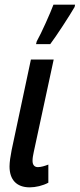

<svg xmlns="http://www.w3.org/2000/svg" viewBox="-20 -796 343 826"><path d="M135 -606H196C222 -640 281 -731 301 -766L303 -776H210C197 -741 158 -653 138 -618ZM108 10C133 10 164 3 188 -10V-88C173 -82 156 -77 143 -77C128 -77 120 -87 120 -104C120 -116 122 -127 125 -141L211 -540H113L30 -150C25 -125 21 -98 21 -80C21 -23 51 10 108 10Z"/></svg>

Font: Noto Sans UI Condensed Medium
Style: Italic
Weight: 500
Width: 3
Italic angle: -12°
Designer: Monotype Design Team
Foundry: Monotype Imaging Inc.
Version: Version 1.901